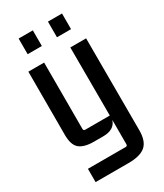

<svg xmlns="http://www.w3.org/2000/svg" viewBox="-260 -932 1088 1276"><g transform="rotate(-30 284.5 -294.0)"><path d="M380 131V-55Q359 9 273 9H202Q127 9 92 -20.5Q57 -50 57 -126V-612H178V-103Q178 -89 192 -89H380L379 -612H500L501 94Q501 177 460.5 212Q420 247 330 247H77V145H367Q380 145 380 131ZM111 -715V-835H220V-715ZM336 -715V-835H444V-715Z"/></g></svg>

Font: Kdam Thmor Pro
Style: Regular
Weight: 400
Designer: Sovichet Tep, Longdey Hak
Foundry: Anagata Design
Version: Version 1.003; ttfautohint (v1.8.4.7-5d5b)